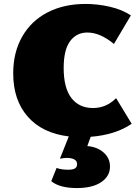

<svg xmlns="http://www.w3.org/2000/svg" viewBox="-20 -687 712 974"><path d="M538 158Q538 207 493.5 237Q449 267 370 267Q282 267 240 232L267 165Q291 174 326 174Q349 174 360 167.5Q371 161 371 146Q371 129 356.5 121.5Q342 114 319 114Q306 114 284 118L329 5Q195 -11 121 -95Q47 -179 47 -315Q47 -421 92.5 -501Q138 -581 221 -624Q304 -667 414 -667Q475 -667 536.5 -653Q598 -639 644 -609L558 -464Q488 -522 423 -522Q368 -522 335.5 -478Q303 -434 303 -342Q303 -241 342 -190Q381 -139 452 -139Q519 -139 569 -189L648 -59Q566 -3 440 7L423 54Q473 58 505.5 86.5Q538 115 538 158Z"/></svg>

Font: Ysabeau Black
Style: Regular
Weight: 900
Designer: Christian Thalmann (Catharsis Fonts)
Version: Version 0.003